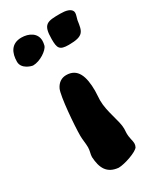

<svg xmlns="http://www.w3.org/2000/svg" viewBox="-193 -705 638 766"><g transform="rotate(-30 126.5 -321.5)"><path d="M216 -34C219 -40 220 -45 220 -51C220 -63 213 -77 213 -101C213 -107 214 -115 214 -121C214 -159 187 -213 187 -267C187 -281 189 -295 189 -310C189 -378 172 -422 120 -422C100 -422 82 -412 71 -389C58 -361 48 -229 48 -184C48 -166 52 -147 52 -129C52 -113 46 -100 46 -87C49 -35 66 -2 117 3C145 3 206 -18 216 -34ZM275 -626C269 -641 248 -646 222 -646C162 -646 142 -644 142 -575C142 -534 147 -521 190 -521C261 -521 262 -542 269 -589C271 -599 276 -610 276 -619C276 -622 275 -624 275 -626ZM104 -567C106 -575 107 -582 107 -588C107 -624 74 -641 40 -641C-7 -641 -23 -606 -23 -566C-23 -532 20 -521 26 -521C58 -521 98 -548 104 -567Z"/></g></svg>

Font: Freckle Face
Style: Regular
Weight: 400
Designer: Astigmatic (AOETI)
Foundry: Astigmatic (AOETI)
Version: Version 1.000